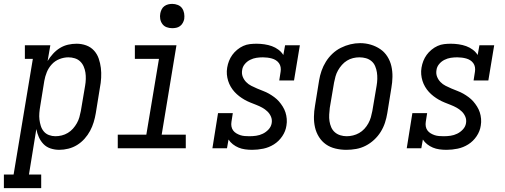

<svg xmlns="http://www.w3.org/2000/svg" viewBox="-80 -763 2600 988"><path d="M-60 205V135H-10L89 -460H48V-530H179L165 -449Q177 -469 193 -486.5Q209 -504 228.5 -516Q248 -528 270 -533Q292 -538 314 -538Q314 -538 314 -538Q314 -538 314 -538Q340 -538 363.5 -529.5Q387 -521 403.5 -503Q420 -485 428 -461.5Q436 -438 439 -413.5Q442 -389 440.5 -362.5Q439 -336 434 -311L413 -181Q409 -157 402 -134Q395 -111 383.5 -89.5Q372 -68 355 -49Q338 -30 317 -17Q296 -4 272 2Q248 8 225 8Q202 8 180.5 1Q159 -6 144 -21.5Q129 -37 120 -57Q111 -77 107 -99L69 135H132V205ZM205 -62Q221 -62 237.5 -66Q254 -70 269 -79Q284 -88 295.5 -101Q307 -114 315.5 -129Q324 -144 328.5 -160Q333 -176 336 -192L358 -322Q361 -339 361.5 -356.5Q362 -374 359.5 -390Q357 -406 350.5 -421Q344 -436 332.5 -447Q321 -458 305 -463Q289 -468 272 -468Q249 -468 226 -459Q203 -450 186.5 -432Q170 -414 161 -392Q152 -370 148 -347L127 -217Q124 -200 122.5 -182Q121 -164 123 -147.5Q125 -131 130 -115Q135 -99 145.5 -86.5Q156 -74 172 -68Q188 -62 205 -62Z M526 0V-70H673L738 -460H614V-530H828L752 -70H876V0ZM806 -618Q791 -618 777.5 -623Q764 -628 755.5 -639.5Q747 -651 744.5 -665.5Q742 -680 745 -695Q747 -705 752 -715Q757 -725 766 -731.5Q775 -738 785.5 -740.5Q796 -743 806 -743Q821 -743 835 -737.5Q849 -732 857 -720.5Q865 -709 867.5 -694.5Q870 -680 868 -665Q866 -655 860.5 -645Q855 -635 846 -628.5Q837 -622 826.5 -620Q816 -618 806 -618Z M1217 8Q1199 8 1181 5.5Q1163 3 1147.5 -3.5Q1132 -10 1118.5 -20.5Q1105 -31 1096 -45L1088 0H1013L1042 -181H1118L1111 -136Q1109 -124 1111 -112.5Q1113 -101 1119.5 -92Q1126 -83 1136 -77Q1146 -71 1156.5 -67.5Q1167 -64 1179 -63Q1191 -62 1203 -62Q1203 -62 1203 -62Q1203 -62 1204 -62Q1221 -62 1238.5 -64.5Q1256 -67 1272.5 -75Q1289 -83 1302 -97Q1315 -111 1318 -129Q1321 -147 1314.5 -162.5Q1308 -178 1296 -189.5Q1284 -201 1269.5 -209Q1255 -217 1239.5 -223Q1224 -229 1208 -235.5Q1192 -242 1178 -250Q1164 -258 1151 -268Q1138 -278 1127 -290Q1116 -302 1107.5 -316.5Q1099 -331 1094 -347Q1089 -363 1087.5 -380Q1086 -397 1089 -415Q1092 -433 1098.5 -449.5Q1105 -466 1115.5 -480.5Q1126 -495 1140.5 -507Q1155 -519 1171.5 -526.5Q1188 -534 1205.5 -536Q1223 -538 1240 -538Q1260 -538 1280.5 -535Q1301 -532 1319 -525.5Q1337 -519 1352.5 -507.5Q1368 -496 1378 -480L1387 -530H1463L1433 -349H1357L1364 -394Q1366 -406 1364 -417.5Q1362 -429 1355.5 -438Q1349 -447 1339.5 -453Q1330 -459 1319 -462Q1308 -465 1296.5 -466.5Q1285 -468 1273 -468Q1256 -468 1239.5 -465.5Q1223 -463 1207 -455Q1191 -447 1179.5 -433Q1168 -419 1166 -402Q1163 -384 1169 -368.5Q1175 -353 1186.5 -341Q1198 -329 1213 -321.5Q1228 -314 1243 -307.5Q1258 -301 1274 -295Q1290 -289 1304 -281Q1318 -273 1331.5 -263Q1345 -253 1355.5 -241Q1366 -229 1375 -214.5Q1384 -200 1389 -184.5Q1394 -169 1395.5 -151.5Q1397 -134 1394 -117Q1390 -88 1372.5 -62Q1355 -36 1329.5 -20Q1304 -4 1275 2Q1246 8 1218 8Z M1702 8Q1674 8 1646.5 1.5Q1619 -5 1597.5 -20Q1576 -35 1561.5 -58Q1547 -81 1541 -107.5Q1535 -134 1535.5 -162.5Q1536 -191 1541 -219L1562 -349Q1566 -374 1574.5 -398.5Q1583 -423 1597 -445.5Q1611 -468 1630.5 -486.5Q1650 -505 1674 -517Q1698 -529 1723 -535Q1748 -541 1773 -541Q1802 -541 1828.5 -533Q1855 -525 1877 -510Q1899 -495 1913.5 -472Q1928 -449 1934 -422.5Q1940 -396 1939.5 -367.5Q1939 -339 1934 -311L1913 -181Q1909 -156 1901 -131.5Q1893 -107 1879 -84.5Q1865 -62 1845 -43.5Q1825 -25 1801.5 -13Q1778 -1 1752.5 3.5Q1727 8 1702 8ZM1704 -62Q1720 -62 1736.5 -66Q1753 -70 1768 -78.5Q1783 -87 1795 -100Q1807 -113 1815.5 -128.5Q1824 -144 1828.5 -160Q1833 -176 1836 -192L1858 -322Q1861 -339 1861.5 -356.5Q1862 -374 1859.5 -390.5Q1857 -407 1850.5 -422.5Q1844 -438 1831.5 -448.5Q1819 -459 1803 -463.5Q1787 -468 1769 -468Q1753 -468 1736.5 -464Q1720 -460 1705.5 -451Q1691 -442 1679.5 -429Q1668 -416 1659.5 -401Q1651 -386 1646.5 -370Q1642 -354 1639 -338L1617 -208Q1615 -191 1614 -173.5Q1613 -156 1615.5 -139.5Q1618 -123 1624.5 -108Q1631 -93 1643 -82.5Q1655 -72 1671 -67Q1687 -62 1704 -62Z M2217 8Q2199 8 2181 5.5Q2163 3 2147.5 -3.5Q2132 -10 2118.5 -20.5Q2105 -31 2096 -45L2088 0H2013L2042 -181H2118L2111 -136Q2109 -124 2111 -112.5Q2113 -101 2119.5 -92Q2126 -83 2136 -77Q2146 -71 2156.5 -67.5Q2167 -64 2179 -63Q2191 -62 2203 -62Q2203 -62 2203 -62Q2203 -62 2204 -62Q2221 -62 2238.5 -64.5Q2256 -67 2272.5 -75Q2289 -83 2302 -97Q2315 -111 2318 -129Q2321 -147 2314.5 -162.5Q2308 -178 2296 -189.5Q2284 -201 2269.5 -209Q2255 -217 2239.5 -223Q2224 -229 2208 -235.5Q2192 -242 2178 -250Q2164 -258 2151 -268Q2138 -278 2127 -290Q2116 -302 2107.5 -316.5Q2099 -331 2094 -347Q2089 -363 2087.5 -380Q2086 -397 2089 -415Q2092 -433 2098.5 -449.5Q2105 -466 2115.5 -480.5Q2126 -495 2140.5 -507Q2155 -519 2171.5 -526.5Q2188 -534 2205.5 -536Q2223 -538 2240 -538Q2260 -538 2280.5 -535Q2301 -532 2319 -525.5Q2337 -519 2352.5 -507.5Q2368 -496 2378 -480L2387 -530H2463L2433 -349H2357L2364 -394Q2366 -406 2364 -417.5Q2362 -429 2355.5 -438Q2349 -447 2339.5 -453Q2330 -459 2319 -462Q2308 -465 2296.5 -466.5Q2285 -468 2273 -468Q2256 -468 2239.5 -465.5Q2223 -463 2207 -455Q2191 -447 2179.5 -433Q2168 -419 2166 -402Q2163 -384 2169 -368.5Q2175 -353 2186.5 -341Q2198 -329 2213 -321.5Q2228 -314 2243 -307.5Q2258 -301 2274 -295Q2290 -289 2304 -281Q2318 -273 2331.5 -263Q2345 -253 2355.5 -241Q2366 -229 2375 -214.5Q2384 -200 2389 -184.5Q2394 -169 2395.5 -151.5Q2397 -134 2394 -117Q2390 -88 2372.5 -62Q2355 -36 2329.5 -20Q2304 -4 2275 2Q2246 8 2218 8Z"/></svg>

Font: Iosevka Slab Oblique
Style: Regular
Weight: 400
Italic angle: -9°
Monospace: yes
Designer: Belleve Invis
Foundry: Belleve Invis
Version: Version 11.1.1; ttfautohint (v1.8.3)